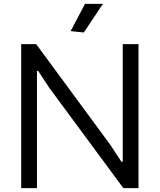

<svg xmlns="http://www.w3.org/2000/svg" viewBox="-20 -967 820 987"><path d="M89 -740H166L546 -224L604 -136H611V-740H692V0H614L233 -516L176 -603L170 -602V0H89ZM343 -807 417 -947H509L411 -800Z"/></svg>

Font: EncodeSans
Style: Regular
Weight: 400
Designer: Pablo Impallari, Andres Torresi
Foundry: Pablo Impallari, Andres Torresi
Version: Version 1.000; ttfautohint (v1.4.1)